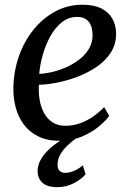

<svg xmlns="http://www.w3.org/2000/svg" viewBox="-20 -585 544 812"><path d="M442 -95Q428 -75 398.2 -50.2Q368.5 -25.5 326.5 -7.5Q284.5 10.5 233 10.5Q179.5 10.5 141.8 -8.2Q104 -27 80.5 -58.8Q57 -90.5 46.5 -130Q36 -169.5 36.5 -211Q37.5 -282.5 59.8 -346.5Q82 -410.5 121.8 -459.5Q161.5 -508.5 214.2 -536.8Q267 -565 329 -565Q377.5 -565 408.8 -549.2Q440 -533.5 455.2 -506Q470.5 -478.5 471 -444.5Q471.5 -398 448.5 -362.5Q425.5 -327 388 -301.8Q350.5 -276.5 306.5 -260Q262.5 -243.5 219.8 -235.2Q177 -227 144.5 -226.5Q142.5 -194.5 147.5 -163.8Q152.5 -133 165.8 -108Q179 -83 201.5 -68Q224 -53 256.5 -53Q287 -53 315.8 -62.8Q344.5 -72.5 371 -90.2Q397.5 -108 420.5 -132ZM306.5 -513.5Q270 -513.5 241.5 -490.8Q213 -468 193 -431.8Q173 -395.5 161 -353.5Q149 -311.5 146 -272.5Q174.5 -274 205.8 -281.8Q237 -289.5 266.5 -303.5Q296 -317.5 320 -337Q344 -356.5 358 -382Q372 -407.5 371.5 -437.5Q371 -475.5 354 -494.5Q337 -513.5 306.5 -513.5ZM221 206.5Q177.5 206 158.2 186.8Q139 167.5 139 139Q139 115.5 150.2 94Q161.5 72.5 180.5 53.2Q199.5 34 223 18Q246.5 2 271 -10.5L293.5 -24L312 -7.5Q287 10 266.8 29Q246.5 48 235 68.5Q223.5 89 223.5 111Q223 128.5 231.8 137.2Q240.5 146 257 146Q273 146 293.2 137.5Q313.5 129 330 114L342 152Q325.5 172 292.8 189.5Q260 207 221 206.5Z"/></svg>

Font: Merriweather 28pt
Style: Italic
Weight: 400
Italic angle: -7.8°
Version: Version 2.101